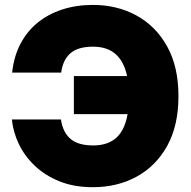

<svg xmlns="http://www.w3.org/2000/svg" viewBox="-20 -758 784 788"><path d="M361.3 10.3Q283.7 10.3 223.9 -13.9Q164.1 -38.1 122.1 -78.4Q80.1 -118.7 56.9 -167.7Q33.7 -216.8 28.8 -267.6H230Q234.4 -239.7 244.6 -219.7Q254.9 -199.7 271.2 -186.5Q287.6 -173.3 310.5 -167.2Q333.5 -161.1 362.8 -161.1Q411.6 -161.1 444.3 -182.6Q477.1 -204.1 493.2 -249Q509.3 -293.9 509.3 -363.3Q509.3 -430.7 493.2 -475.8Q477.1 -521 444.6 -543.7Q412.1 -566.4 361.8 -566.4Q332.5 -566.4 309.8 -560.3Q287.1 -554.2 271 -541Q254.9 -527.8 244.9 -507.8Q234.9 -487.8 231 -460H29.8Q36.6 -525.4 63.5 -577.1Q90.3 -628.9 134 -664.6Q177.7 -700.2 235.4 -719Q293 -737.8 361.3 -737.8Q460 -737.8 539.3 -694.8Q618.7 -651.9 665.5 -568.4Q712.4 -484.9 712.4 -363.3Q712.4 -242.7 666.3 -159.4Q620.1 -76.2 540.8 -33Q461.4 10.3 361.3 10.3ZM283.2 -289.6V-445.8H534.7V-289.6Z"/></svg>

Font: Inter 18pt Black
Style: Regular
Weight: 900
Designer: Rasmus Andersson
Foundry: rsms
Version: Version 4.001;git-66647c0bb